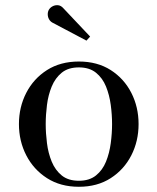

<svg xmlns="http://www.w3.org/2000/svg" viewBox="-20 -705 602 735"><path d="M282 10Q211.5 10 160 -23Q108.5 -56 80.5 -110.5Q52.5 -165 52.5 -230Q52.5 -295 80.5 -349.5Q108.5 -404 160 -436.8Q211.5 -469.5 282 -469.5Q352.5 -469.5 403.8 -436.8Q455 -404 482.8 -349.5Q510.5 -295 510.5 -230Q510.5 -165 482.8 -110.5Q455 -56 403.8 -23Q352.5 10 282 10ZM282 -13Q322 -13 347.2 -33.2Q372.5 -53.5 385.8 -86.2Q399 -119 404 -157Q409 -195 409 -230Q409 -265.5 404 -303.2Q399 -341 385.8 -373.8Q372.5 -406.5 347.2 -426.8Q322 -447 282 -447Q241.5 -447 216.5 -426.8Q191.5 -406.5 178 -373.8Q164.5 -341 159.8 -303.2Q155 -265.5 155 -230Q155 -195 159.8 -157Q164.5 -119 178 -86.2Q191.5 -53.5 216.5 -33.2Q241.5 -13 282 -13ZM311 -549.5 180.5 -618.5Q172.5 -623 167.8 -631.2Q163 -639.5 162.8 -649.5Q162.5 -659.5 167 -667.5Q172 -676 181.5 -681Q191 -686 202.2 -685Q213.5 -684 223 -673L325 -565Z"/></svg>

Font: BodoniModa 10 Custom
Style: Regular
Weight: 400
Designer: Owen Earl
Foundry: indestructible type
Version: Version 2.005